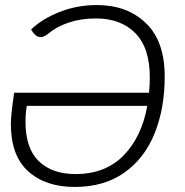

<svg xmlns="http://www.w3.org/2000/svg" viewBox="-20 -730 732 760"><path d="M632 -427Q632 -301 592 -202Q552 -103 472 -46.5Q392 10 276 10Q160 10 91.5 -52Q23 -114 23 -239Q23 -275 36 -363H570Q573 -393 573 -423Q573 -541 515.5 -599Q458 -657 360 -657Q300 -657 251.5 -640.5Q203 -624 170 -596Q154 -583 140 -583Q121 -583 103 -613Q146 -655 215.5 -682.5Q285 -710 364 -710Q483 -710 557.5 -638.5Q632 -567 632 -427ZM563 -311H86Q81 -282 81 -247Q81 -143 133.5 -92Q186 -41 279 -41Q397 -41 469 -114.5Q541 -188 563 -311Z"/></svg>

Font: Krub Light
Style: Italic
Weight: 300
Italic angle: -8°
Designer: Ekaluck Peanpanawate
Foundry: Cadson Demak Co.,Ltd.
Version: Version 1.000; ttfautohint (v1.6)